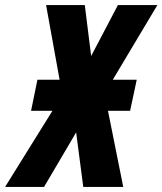

<svg xmlns="http://www.w3.org/2000/svg" viewBox="-78 -734 638 754"><path d="M-58 0 128 -299H44L69 -421H156L103 -714H255L280 -514L385 -714H540L365 -421H459L433 -299H346L406 0H249L221 -214L95 0Z"/></svg>

Font: Noto Sans ExtraCondensed ExtraBold
Style: Italic
Weight: 800
Width: 2
Italic angle: -12°
Designer: Monotype Design Team
Foundry: Monotype Imaging Inc.
Version: Version 2.013; ttfautohint (v1.8.4.7-5d5b)